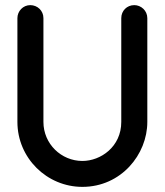

<svg xmlns="http://www.w3.org/2000/svg" viewBox="-20 -729 643 749"><path d="M47.9 -456.1V-253.4C47.9 -112.8 162.6 0 301.3 0C452.6 0 554.7 -126.5 554.7 -253.4V-658.2C554.7 -687.5 530.3 -709 503.9 -709C475.1 -709 453.1 -687 453.1 -658.2V-253.4C453.1 -156.2 372.6 -101.1 301.3 -101.1C219.2 -101.1 149.4 -167.5 149.4 -253.4V-658.2C149.4 -687.5 126 -709 98.1 -709C69.8 -709 47.9 -685.5 47.9 -658.2Z"/></svg>

Font: LOB TGL 0-17
Style: Regular
Weight: 400
Designer: Peter Wiegel + adaptations and expanded glyphset by Studio LOB
Foundry: Peter Wiegel + adaptations and expanded glyphset by Studio LOB
Version: Version 1.003;Glyphs 3.1.2 (3151)